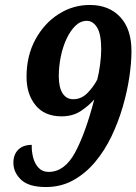

<svg xmlns="http://www.w3.org/2000/svg" viewBox="-20 -744 550 774"><path d="M165 10Q96 10 65 -19.5Q34 -49 34 -88Q34 -121 53.5 -140.5Q73 -160 108 -160Q107 -135 113.5 -109.5Q120 -84 135.5 -67.5Q151 -51 176 -51Q240 -51 282 -128Q324 -205 360 -343Q337 -317 305 -296Q273 -275 228 -275Q160 -275 123.5 -319.5Q87 -364 87 -434Q87 -519 122.5 -584.5Q158 -650 216 -687Q274 -724 342 -724Q419 -724 464.5 -675.5Q510 -627 510 -538Q510 -492 501.5 -434Q493 -376 475 -314Q457 -252 429.5 -194.5Q402 -137 363.5 -91Q325 -45 275.5 -17.5Q226 10 165 10ZM275 -344Q308 -344 332.5 -369Q357 -394 372 -423Q379 -449 383.5 -484Q388 -519 388 -545Q388 -606 371.5 -633Q355 -660 330 -660Q305 -660 284.5 -640.5Q264 -621 248.5 -588Q233 -555 225 -515.5Q217 -476 217 -437Q217 -391 232.5 -367.5Q248 -344 275 -344Z"/></svg>

Font: Noto Serif Condensed
Style: Bold Italic
Weight: 700
Width: 3
Italic angle: -12°
Designer: Monotype Design Team
Foundry: Monotype Imaging Inc.
Version: Version 2.014